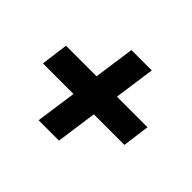

<svg xmlns="http://www.w3.org/2000/svg" viewBox="-119 -683 853 853"><g transform="rotate(45 307.5 -256.0)"><path d="M203 0 230 -192H38L55 -320H247L274 -512H402L375 -320H567L550 -192H358L331 0Z"/></g></svg>

Font: Chivo Medium Black
Style: Italic
Weight: 900
Italic angle: -8.05°
Version: Version 2.002